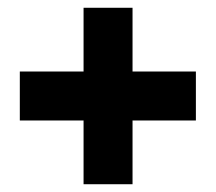

<svg xmlns="http://www.w3.org/2000/svg" viewBox="-20 -575 555 494"><path d="M484 -391V-265H321V-101H195V-265H31V-391H195V-555H321V-391Z"/></svg>

Font: Gontserrat ExtraBold
Style: Regular
Weight: 800
Designer: Julieta Ulanovsky
Foundry: Julieta Ulanovsky
Version: Version 6.001